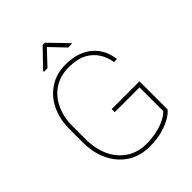

<svg xmlns="http://www.w3.org/2000/svg" viewBox="-252 -1044 1191 1191"><g transform="rotate(-45 343.5 -448.5)"><path d="M355 -322.3V-295.4H572.3V-88.4C550.8 -60.1 471.7 -16.6 356 -16.6C305.7 -16.6 262.2 -28.8 225.1 -53.2C150.9 -102.1 108.4 -191.4 108.4 -302.7V-419.9C108.4 -473.1 118.2 -520.5 138.2 -562C177.2 -644.5 251.5 -694.3 347.7 -694.3C397 -694.3 437.5 -686 468.8 -669.9C530.8 -636.7 561.5 -580.6 571.3 -518.6H597.7C585 -632.3 501.5 -720.7 347.7 -720.7C295.4 -720.7 249.5 -708 209.5 -682.6C129.4 -631.8 82 -538.6 82 -418.9V-302.7C82 -240.7 93.8 -186.5 116.7 -139.6C163.1 -45.9 248 9.8 356 9.8C402.3 9.8 441.9 4.9 475.6 -5.4C542 -24.9 583.5 -54.7 598.6 -76.2V-322.3ZM333.5 -906.7 221.2 -790V-783.2H252.4L342.8 -878.9L434.1 -783.2H467.3V-788.1L353 -906.7Z"/></g></svg>

Font: Vazirmatn Thin
Style: Regular
Weight: 100
Designer: Saber Rastikerdar
Foundry: Saber Rastikerdar
Version: Version 33.003